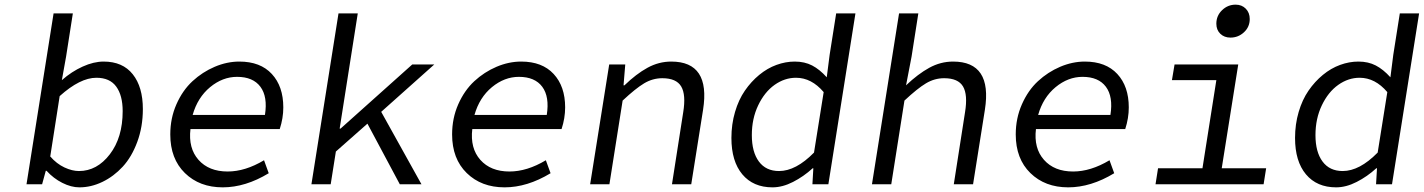

<svg xmlns="http://www.w3.org/2000/svg" viewBox="-20 -784 6059 817"><path d="M317.9 13.2Q282.7 13.2 245.1 -5.9Q207.5 -24.9 178.2 -57.1H174.8L159.2 0H92.8L208 -727.1H290L261.2 -543L243.2 -442.9Q284.7 -479.5 331.8 -500.7Q378.9 -522 420.9 -522Q502 -522 544.9 -468Q587.9 -414.1 587.9 -319.8Q587.9 -244.6 564.2 -180.4Q540.5 -116.2 502.2 -74.7Q463.9 -33.2 415.8 -10Q367.7 13.2 317.9 13.2ZM315.9 -56.2Q392.6 -56.2 447.3 -127.4Q502 -198.7 502 -311Q502 -377.9 474.6 -415.5Q447.3 -453.1 390.1 -453.1Q320.8 -453.1 233.9 -375L193.8 -118.2Q221.2 -86.9 254.2 -71.5Q287.1 -56.2 315.9 -56.2Z M927.7 13.2Q829.1 13.2 766.8 -47.6Q704.6 -108.4 704.6 -211.9Q704.6 -280.8 730.7 -340.1Q756.8 -399.4 799.1 -438.5Q841.3 -477.5 893.6 -499.8Q945.8 -522 998.5 -522Q1087.9 -522 1136.7 -469.2Q1185.5 -416.5 1185.5 -327.1Q1185.5 -281.2 1170.4 -234.9H790.5Q780.8 -153.3 824.7 -103.8Q868.7 -54.2 948.7 -54.2Q1023.4 -54.2 1103.5 -102.1L1123.5 -46.9Q1024.4 13.2 927.7 13.2ZM799.8 -294.9H1107.4Q1119.6 -372.6 1088.1 -414.8Q1056.6 -457 988.8 -457Q927.2 -457 874 -413.1Q820.8 -369.1 799.8 -294.9Z M1305.2 0 1420.4 -727.1H1502.4L1425.3 -236.8H1429.2L1734.4 -509.8H1828.1L1602.1 -308.1L1773.4 0H1681.2L1543.5 -257.8L1409.2 -139.2L1387.2 0Z M2127 13.2Q2028.3 13.2 1966.1 -47.6Q1903.8 -108.4 1903.8 -211.9Q1903.8 -280.8 1929.9 -340.1Q1956.1 -399.4 1998.3 -438.5Q2040.5 -477.5 2092.8 -499.8Q2145 -522 2197.8 -522Q2287.1 -522 2335.9 -469.2Q2384.8 -416.5 2384.8 -327.1Q2384.8 -281.2 2369.6 -234.9H1989.7Q1980 -153.3 2023.9 -103.8Q2067.9 -54.2 2147.9 -54.2Q2222.7 -54.2 2302.7 -102.1L2322.8 -46.9Q2223.6 13.2 2127 13.2ZM1999 -294.9H2306.6Q2318.8 -372.6 2287.4 -414.8Q2255.9 -457 2188 -457Q2126.5 -457 2073.2 -413.1Q2020 -369.1 1999 -294.9Z M2491.2 0 2572.3 -509.8H2640.6L2633.3 -420.9H2637.2Q2687 -469.2 2735.1 -495.6Q2783.2 -522 2836.4 -522Q3003.9 -522 2971.7 -316.9L2921.4 0H2839.4L2887.2 -306.2Q2899.4 -380.9 2878.7 -416Q2857.9 -451.2 2798.3 -451.2Q2757.3 -451.2 2720.9 -429.4Q2684.6 -407.7 2629.4 -356L2573.2 0Z M3267.1 13.2Q3185.1 13.2 3138.7 -42.2Q3092.3 -97.7 3092.3 -196.8Q3092.3 -255.4 3107.7 -307.6Q3123 -359.9 3149.7 -398.4Q3176.3 -437 3210.7 -465.3Q3245.1 -493.7 3283.9 -507.8Q3322.8 -522 3361.8 -522Q3403.8 -522 3435.8 -505.4Q3467.8 -488.8 3498 -455.1L3510.3 -550.8L3538.1 -727.1H3620.1L3504.9 0H3437L3440.9 -67.9H3438Q3399.4 -32.7 3354.5 -9.8Q3309.6 13.2 3267.1 13.2ZM3294.9 -56.2Q3366.7 -56.2 3443.8 -134.8L3484.9 -392.1Q3433.1 -453.1 3367.2 -453.1Q3318.8 -453.1 3276.1 -422.9Q3233.4 -392.6 3206.3 -335.9Q3179.2 -279.3 3179.2 -209Q3179.2 -137.2 3209.2 -96.7Q3239.3 -56.2 3294.9 -56.2Z M3690.4 0 3805.7 -727.1H3887.7L3858.9 -543L3835.4 -420.9Q3886.2 -469.2 3934.3 -495.6Q3982.4 -522 4035.6 -522Q4203.1 -522 4170.9 -316.9L4120.6 0H4038.6L4086.4 -306.2Q4098.6 -380.9 4077.9 -416Q4057.1 -451.2 3997.6 -451.2Q3956.5 -451.2 3920.2 -429.4Q3883.8 -407.7 3828.6 -356L3772.5 0Z M4525.4 13.2Q4426.8 13.2 4364.5 -47.6Q4302.2 -108.4 4302.2 -211.9Q4302.2 -280.8 4328.4 -340.1Q4354.5 -399.4 4396.7 -438.5Q4439 -477.5 4491.2 -499.8Q4543.5 -522 4596.2 -522Q4685.5 -522 4734.4 -469.2Q4783.2 -416.5 4783.2 -327.1Q4783.2 -281.2 4768.1 -234.9H4388.2Q4378.4 -153.3 4422.4 -103.8Q4466.3 -54.2 4546.4 -54.2Q4621.1 -54.2 4701.2 -102.1L4721.2 -46.9Q4622.1 13.2 4525.4 13.2ZM4397.5 -294.9H4705.1Q4717.3 -372.6 4685.8 -414.8Q4654.3 -457 4586.4 -457Q4524.9 -457 4471.7 -413.1Q4418.5 -369.1 4397.5 -294.9Z M5215.8 -624Q5189.5 -624 5172.6 -640.4Q5155.8 -656.7 5155.8 -683.1Q5155.8 -717.3 5180.2 -740.7Q5204.6 -764.2 5237.8 -764.2Q5264.2 -764.2 5281 -747.1Q5297.9 -730 5297.9 -703.1Q5297.9 -669.4 5273.4 -646.7Q5249 -624 5215.8 -624ZM4897 0 4907.7 -67.9H5096.7L5155.8 -442.9H4966.8L4978 -509.8H5249L5178.7 -67.9H5367.7L5356.9 0Z M5665.5 13.2Q5583.5 13.2 5537.1 -42.2Q5490.7 -97.7 5490.7 -196.8Q5490.7 -255.4 5506.1 -307.6Q5521.5 -359.9 5548.1 -398.4Q5574.7 -437 5609.1 -465.3Q5643.6 -493.7 5682.4 -507.8Q5721.2 -522 5760.3 -522Q5802.2 -522 5834.2 -505.4Q5866.2 -488.8 5896.5 -455.1L5908.7 -550.8L5936.5 -727.1H6018.6L5903.3 0H5835.4L5839.4 -67.9H5836.4Q5797.9 -32.7 5752.9 -9.8Q5708 13.2 5665.5 13.2ZM5693.4 -56.2Q5765.1 -56.2 5842.3 -134.8L5883.3 -392.1Q5831.5 -453.1 5765.6 -453.1Q5717.3 -453.1 5674.6 -422.9Q5631.8 -392.6 5604.7 -335.9Q5577.6 -279.3 5577.6 -209Q5577.6 -137.2 5607.7 -96.7Q5637.7 -56.2 5693.4 -56.2Z"/></svg>

Font: Office Code Pro Italic
Style: Regular
Weight: 400
Italic angle: -9°
Designer: Nathan Rutzky & Paul D. Hunt
Foundry: Adobe Systems Incorporated
Version: Version 1.004;PS 001.004;hotconv 1.0.70;makeotf.lib2.5.58329